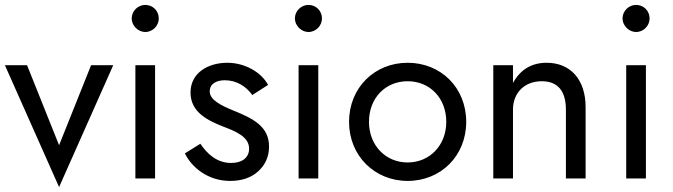

<svg xmlns="http://www.w3.org/2000/svg" viewBox="-20 -725 2734 780"><path d="M0 -460 220 35 440 -460H350L220 -135L90 -460Z M515 -650C515 -621 541 -595 570 -595C601 -595 625 -621 625 -650C625 -681 601 -705 570 -705C541 -705 515 -681 515 -650ZM530 -460V0H610V-460Z M794 -141 731 -102C757 -48 822 10 915 10C962 10 1001 -3 1030 -30C1059 -57 1073 -90 1073 -130C1073 -211 1008 -244 928 -276C880 -296 832 -318 832 -354C832 -385 860 -399 893 -399C941 -399 980 -374 1005 -339L1069 -380C1042 -431 976 -470 903 -470C828 -470 754 -431 754 -349C754 -268 826 -235 886 -211C939 -191 992 -169 992 -121C992 -85 964 -63 919 -63C862 -63 822 -99 794 -141Z M1178 -650C1178 -621 1204 -595 1233 -595C1264 -595 1288 -621 1288 -650C1288 -681 1264 -705 1233 -705C1204 -705 1178 -681 1178 -650ZM1193 -460V0H1273V-460Z M1398 -230C1398 -92 1502 10 1636 10C1771 10 1874 -92 1874 -230C1874 -369 1771 -470 1636 -470C1502 -470 1398 -369 1398 -230ZM1479 -230C1479 -327 1546 -395 1636 -395C1726 -395 1793 -327 1793 -230C1793 -135 1726 -65 1636 -65C1546 -65 1479 -135 1479 -230Z M2279 -280V0H2359V-290C2359 -401 2298 -470 2201 -470C2141 -470 2095 -444 2064 -388V-460H1984V0H2064V-280C2064 -348 2111 -395 2181 -395C2245 -395 2279 -356 2279 -280Z M2509 -650C2509 -621 2535 -595 2564 -595C2595 -595 2619 -621 2619 -650C2619 -681 2595 -705 2564 -705C2535 -705 2509 -681 2509 -650ZM2524 -460V0H2604V-460Z"/></svg>

Font: Jost
Style: Regular
Weight: 400
Version: Version 3.710